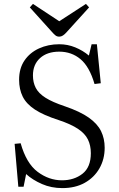

<svg xmlns="http://www.w3.org/2000/svg" viewBox="-20 -951 612 985"><path d="M300 14Q243 14 195 -7Q147 -28 114 -58L101 7H74L55 -213L86 -216Q115 -113 173 -69.5Q231 -26 298 -26Q360 -26 403 -59.5Q446 -93 446 -165Q446 -205 431 -235.5Q416 -266 380 -290Q344 -314 281 -335Q203 -360 159 -389Q115 -418 96.5 -455.5Q78 -493 78 -542Q78 -600 105.5 -640.5Q133 -681 180 -702.5Q227 -724 284 -724Q327 -724 366 -708Q405 -692 436 -666L450 -724H477L497 -524L465 -520Q439 -609 393 -647.5Q347 -686 284 -686Q222 -686 185.5 -653Q149 -620 149 -564Q149 -528 163.5 -500Q178 -472 213.5 -449.5Q249 -427 312 -406Q391 -379 435.5 -347.5Q480 -316 498.5 -278Q517 -240 517 -193Q517 -134 490 -87Q463 -40 414.5 -13Q366 14 300 14ZM284 -763Q273 -763 265 -769Q257 -775 244 -790L133 -913L149 -931L284 -842L421 -931L437 -913L320 -784Q312 -775 303 -769Q294 -763 284 -763Z"/></svg>

Font: Literata 36pt Light
Style: Regular
Weight: 300
Designer: Latin by Veronika Burian and Jose Scaglione. Greek by Irene Vlachou. Cyrillic by Vera Evstafieva.
Foundry: TypeTogether
Version: Version 3.002